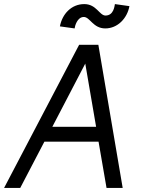

<svg xmlns="http://www.w3.org/2000/svg" viewBox="-42 -919 722 939"><path d="M-22 0H57L175 -226H440L479 0H558L439 -700H345ZM214 -299 375 -608 428 -299ZM251 -790 323 -780C324 -790 335 -836 368 -836C398 -836 413 -780 473 -780C533 -780 580 -829 591 -889L520 -899C518 -889 514 -843 474 -843C444 -843 430 -899 370 -899C307 -899 262 -850 251 -790Z"/></svg>

Font: Uncut Sans
Style: Italic
Weight: 400
Italic angle: -10°
Designer: Kasper Nordkvist
Foundry: Uncut Type
Version: Version 1.111;FEAKit 1.0